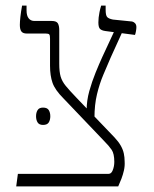

<svg xmlns="http://www.w3.org/2000/svg" viewBox="-20 -667 550 687"><path d="M38 0 44 -45H369Q374 -45 377.5 -48.5Q381 -52 383 -57Q386 -64 387.5 -72Q389 -80 389 -88Q389 -117 379.5 -131Q370 -145 353 -162L207 -315Q177 -345 168 -370.5Q159 -396 159 -432V-529Q159 -540 156.5 -543.5Q154 -547 144 -547H76Q62 -547 56.5 -554.5Q51 -562 51 -578Q51 -589 53 -607Q55 -625 59 -647H75V-630Q75 -611 82.5 -601.5Q90 -592 103 -592H165Q182 -592 187 -583.5Q192 -575 192 -559V-439Q192 -410 197 -393Q202 -376 215 -360Q228 -344 253 -318L390 -175Q404 -160 412 -146Q420 -132 423 -118Q426 -104 426 -89Q427 -73 423.5 -57.5Q420 -42 414.5 -27.5Q409 -13 403 0ZM318 -245 290 -272Q290 -307 299.5 -341Q309 -375 322 -407Q335 -439 346 -463L392 -562L421 -560L376 -461Q363 -431 349.5 -399Q336 -367 327 -329.5Q318 -292 318 -245ZM463 -542 357 -556Q343 -558 337.5 -564Q332 -570 332 -587Q332 -596 333 -604.5Q334 -613 336 -623.5Q338 -634 342 -647H358V-632Q358 -612 363.5 -606Q369 -600 384 -597L453 -590Q460 -588 464 -583Q468 -578 468 -570Q468 -564 466.5 -555.5Q465 -547 463 -542ZM109 -251Q109 -264 114.5 -273Q120 -282 134 -282Q149 -282 154.5 -273Q160 -264 160 -251Q160 -238 154.5 -229Q149 -220 134 -220Q120 -220 114.5 -229Q109 -238 109 -251Z"/></svg>

Font: Noto Serif Hebrew ExtraLight
Style: Regular
Weight: 250
Version: Version 2.003